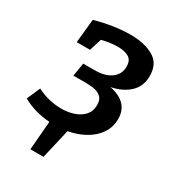

<svg xmlns="http://www.w3.org/2000/svg" viewBox="-176 -644 832 914"><g transform="rotate(30 239.5 -187.5)"><path d="M-4 -33 28 -106Q58 -90 93 -81.5Q128 -73 162 -73Q199 -73 231 -84Q263 -95 282.5 -117Q302 -139 302 -172Q302 -205 283.5 -219Q265 -233 241 -235.5Q217 -238 201 -238H134L146 -311H209Q267 -311 299.5 -335.5Q332 -360 332 -401Q332 -437 309 -450Q286 -463 250 -463Q230 -463 207.5 -460Q185 -457 162 -451L141 -384H68L81 -514Q131 -528 180 -535.5Q229 -543 273 -543Q350 -543 400 -514.5Q450 -486 450 -418Q450 -361 412.5 -326Q375 -291 314 -279Q422 -257 422 -166Q422 -120 398 -85Q374 -50 333 -27Q292 -4 242 5L204 168H132L145 10Q105 7 67 -3.5Q29 -14 -4 -33Z"/></g></svg>

Font: Bitter SemiBold
Style: Italic
Weight: 600
Italic angle: -9°
Designer: Sol Matas, and Bitter project Authors
Foundry: Sol Matas
Version: Version 2.001